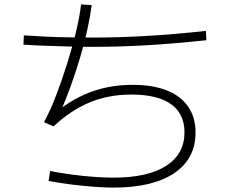

<svg xmlns="http://www.w3.org/2000/svg" viewBox="-20 -818 1040 869"><path d="M494 31Q452 31 401 27Q350 23 298.5 16.5Q247 10 200 1L207 -44Q278 -30 355.5 -22Q433 -14 494 -14Q649 -14 732 -67.5Q815 -121 815 -219Q815 -303 754 -346.5Q693 -390 575 -390Q472 -390 387 -355Q302 -320 222 -246L179 -265Q206 -314 232.5 -382.5Q259 -451 283 -527Q307 -603 324 -674Q341 -745 347 -798L395 -795Q389 -747 375.5 -685Q362 -623 342.5 -557.5Q323 -492 300.5 -429.5Q278 -367 256 -317L246 -320Q321 -378 403 -406Q485 -434 580 -434Q671 -434 734.5 -409Q798 -384 831.5 -335.5Q865 -287 865 -218Q865 -99 768 -34Q671 31 494 31ZM400 -606Q349 -606 292 -607.5Q235 -609 181.5 -611Q128 -613 86 -616L88 -658Q130 -655 182.5 -652.5Q235 -650 291.5 -649Q348 -648 401 -648Q517 -648 638.5 -655Q760 -662 912 -678L914 -636Q763 -620 640.5 -613Q518 -606 400 -606Z"/></svg>

Font: M PLUS 2 Thin Light
Style: Regular
Weight: 300
Version: Version 1.001